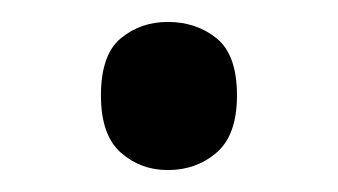

<svg xmlns="http://www.w3.org/2000/svg" viewBox="-20 -141 308 175"><path d="M72 -54Q72 -91 90 -106Q108 -121 133 -121Q159 -121 177.5 -106Q196 -91 196 -54Q196 -18 177.5 -2Q159 14 133 14Q108 14 90 -2Q72 -18 72 -54Z"/></svg>

Font: Noto Sans Hebrew Droid
Style: Regular
Weight: 400
Designer: Monotype Design Team
Foundry: Monotype Imaging Inc.
Version: Version 1.100